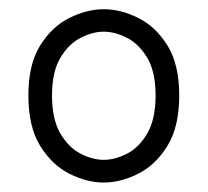

<svg xmlns="http://www.w3.org/2000/svg" viewBox="-20 -808 439 406"><path d="M199.5 -422Q164 -422 127 -440.5Q90 -459 65 -499.5Q40 -540 40 -606Q40 -672 65 -712Q90 -752 127 -770.2Q164 -788.5 199.5 -788.5Q235 -788.5 272 -770.2Q309 -752 334 -712Q359 -672 359 -606Q359 -540 334 -499.5Q309 -459 272 -440.5Q235 -422 199.5 -422ZM199.5 -470Q223 -470 248.5 -483Q274 -496 291.5 -526Q309 -556 309 -606Q309 -656 291.5 -685.5Q274 -715 248.5 -728Q223 -741 199.5 -741Q176 -741 150.5 -728Q125 -715 107.5 -685.5Q90 -656 90 -606Q90 -556 107.5 -526Q125 -496 150.5 -483Q176 -470 199.5 -470Z"/></svg>

Font: Junction Light
Style: Regular
Weight: 300
Designer: Caroline Hadilaksono
Foundry: Caroline Hadilaksono, Tyler Finck, The League of Moveable Type
Version: Version 2.000; ttfautohint (v1.8.3)